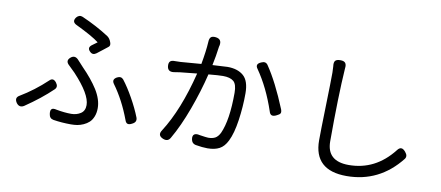

<svg xmlns="http://www.w3.org/2000/svg" viewBox="-71 -1050 3142 1367"><g transform="rotate(10 1500.0 -367.0)"><path d="M434.6 -751Q540 -705.1 630.9 -646.5Q650.4 -632.8 659.2 -606.4Q668 -583 653.3 -572.3Q642.6 -564.5 616.7 -543.5Q590.8 -522.5 577.1 -512.7Q551.8 -494.1 531.2 -514.6Q502 -542 538.1 -566.4Q563.5 -584 571.3 -590.8Q523.4 -627.9 405.3 -684.6Q363.3 -703.1 389.6 -738.3Q409.2 -761.7 434.6 -751ZM610.4 -260.7Q653.3 -191.4 653.3 -128.9Q653.3 -94.7 642.6 -67.9Q631.8 -41 614.7 -25.4Q597.7 -9.8 574.7 0.5Q551.8 10.7 530.3 14.2Q508.8 17.6 485.4 17.6Q418.9 17.6 357.4 7.8Q328.1 2.9 324.2 -29.3Q320.3 -55.7 330.6 -64.9Q340.8 -74.2 367.2 -67.4Q425.8 -56.6 473.6 -56.6Q512.7 -56.6 542 -75.7Q571.3 -94.7 571.3 -136.7Q571.3 -214.8 446.3 -348.6Q417 -377.9 400.4 -393.6Q367.2 -422.9 400.4 -450.2Q426.8 -471.7 452.1 -448.2Q460 -439.5 475.6 -422.9Q491.2 -406.2 498 -398.4Q567.4 -328.1 610.4 -260.7ZM795.9 -362.3Q834 -313.5 873 -243.7Q912.1 -173.8 936.5 -111.3Q947.3 -80.1 916 -64.5Q895.5 -52.7 882.3 -56.2Q869.1 -59.6 862.3 -81.1Q811.5 -216.8 737.3 -318.4Q714.8 -348.6 750 -368.2Q778.3 -382.8 795.9 -362.3ZM329.1 -209Q248 -130.9 133.8 -53.7Q102.5 -35.2 80.1 -64.5Q55.7 -99.6 88.9 -119.1Q190.4 -179.7 279.3 -263.7Q304.7 -289.1 329.1 -256.8Q349.6 -229.5 329.1 -209Z M1387.7 -502.9Q1357.4 -377 1308.1 -242.7Q1258.8 -108.4 1203.1 -12.7Q1185.5 19.5 1149.4 4.9Q1104.5 -13.7 1131.8 -53.7Q1239.3 -221.7 1307.6 -495.1Q1232.4 -488.3 1184.6 -482.4Q1158.2 -477.5 1140.6 -475.6Q1097.7 -470.7 1093.8 -511.7Q1091.8 -535.2 1102.1 -545.4Q1112.3 -555.7 1135.7 -554.7Q1141.6 -554.7 1155.3 -555.2Q1168.9 -555.7 1176.8 -555.7Q1189.5 -555.7 1325.2 -567.4Q1342.8 -663.1 1346.7 -730.5Q1347.7 -755.9 1358.4 -765.6Q1369.1 -775.4 1393.6 -772.5Q1440.4 -766.6 1429.7 -717.8Q1429.7 -716.8 1428.7 -714.4Q1427.7 -711.9 1427.7 -710.9Q1418.9 -641.6 1404.3 -573.2Q1494.1 -579.1 1512.7 -579.1Q1585.9 -579.1 1628.4 -542.5Q1670.9 -505.9 1670.9 -415Q1670.9 -318.4 1656.7 -220.2Q1642.6 -122.1 1614.3 -65.4Q1591.8 -19.5 1557.6 -1.5Q1523.4 16.6 1471.7 16.6Q1435.5 16.6 1384.8 7.8Q1357.4 2 1352.5 -28.3Q1348.6 -53.7 1361.8 -63.5Q1375 -73.2 1401.4 -66.4Q1452.1 -58.6 1463.9 -58.6Q1494.1 -58.6 1514.2 -69.3Q1534.2 -80.1 1548.8 -109.4Q1593.8 -208 1593.8 -406.2Q1593.8 -467.8 1568.8 -488.8Q1543.9 -509.8 1492.2 -509.8Q1460.9 -509.8 1387.7 -502.9ZM1863.3 -319.3Q1808.6 -482.4 1725.6 -601.6Q1700.2 -634.8 1744.1 -652.3Q1773.4 -666 1790 -642.6Q1865.2 -532.2 1940.4 -347.7Q1947.3 -328.1 1941.9 -318.8Q1936.5 -309.6 1917 -300.8Q1896.5 -290 1882.8 -293.9Q1869.1 -297.9 1863.3 -319.3Z M2245.1 -177.7Q2245.1 -242.2 2250 -425.8Q2254.9 -609.4 2254.9 -668.9Q2254.9 -684.6 2252.9 -713.9Q2249 -742.2 2258.8 -753.9Q2268.6 -765.6 2295.9 -765.6Q2322.3 -765.6 2332 -752.9Q2341.8 -740.2 2337.9 -712.9Q2324.2 -507.8 2324.2 -184.6Q2324.2 -41 2482.4 -41Q2674.8 -41 2802.7 -204.1Q2831.1 -243.2 2863.3 -202.1Q2885.7 -175.8 2869.1 -153.3Q2716.8 39.1 2480.5 39.1Q2245.1 39.1 2245.1 -177.7Z"/></g></svg>

Font: GenSenMaruGothic TW TTF Regular
Style: Regular
Weight: 400
Version: Version 1.301